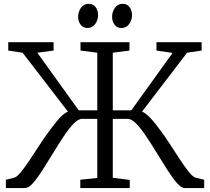

<svg xmlns="http://www.w3.org/2000/svg" viewBox="-20 -958 1070 978"><path d="M10 0V-42.5L50.5 -52.5Q65.5 -55.5 86.5 -81.2Q107.5 -107 132.8 -145.2Q158 -183.5 185.8 -226Q213.5 -268.5 241.5 -305Q256 -324.5 270.2 -341.8Q284.5 -359 298.5 -371.5Q312.5 -384 326 -389.5L95 -689.5L22 -700.5V-743H253V-700.5L170 -689.5L381 -396H475.5V-689.5L390 -700.5V-743H639.5V-700.5L554.5 -689.5V-396H649L859 -688.5L777 -700.5V-743H1007V-700.5L933 -689.5L703.5 -389.5Q717 -384 731.2 -371.2Q745.5 -358.5 760.2 -341.2Q775 -324 789 -304.5Q817 -268 844.5 -225.5Q872 -183 897 -145Q922 -107 942.8 -81.2Q963.5 -55.5 978.5 -52.5L1020 -42.5V0H921Q904 0 881.5 -25.5Q859 -51 833.5 -91Q808 -131 780.5 -176Q753 -221 726.2 -261.2Q699.5 -301.5 675.2 -327Q651 -352.5 630.5 -352.5H554.5V-52.5L641 -41.5V0H389V-42.5L475.5 -51.5V-352.5H398Q378 -352.5 353.8 -327Q329.5 -301.5 303 -261.2Q276.5 -221 249.2 -176Q222 -131 196.2 -91Q170.5 -51 148 -25.5Q125.5 0 107.5 0ZM424.5 -815.5Q403.5 -815.5 390.8 -832Q378 -848.5 378 -873Q378 -897.5 392.2 -918Q406.5 -938.5 431.5 -938.5H432.5Q454 -938.5 466.8 -922Q479.5 -905.5 479.5 -881Q479.5 -856.5 465.2 -836Q451 -815.5 425.5 -815.5ZM597.5 -815.5Q576.5 -815.5 563.8 -832Q551 -848.5 551 -873Q551 -897.5 565.2 -918Q579.5 -938.5 604.5 -938.5H605.5Q627 -938.5 639.8 -922Q652.5 -905.5 652.5 -881Q652.5 -856.5 638.2 -836Q624 -815.5 598.5 -815.5Z"/></svg>

Font: Merriweather 24pt Light
Style: Regular
Weight: 300
Designer: Eben Sorkin
Foundry: Eben Sorkin
Version: Version 2.100